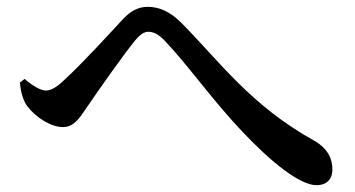

<svg xmlns="http://www.w3.org/2000/svg" viewBox="-20 -622 1040 562"><path d="M38 -380C41 -353 47 -328 60 -311C84 -279 129 -250 164 -250C196 -250 212 -275 235 -309C269 -359 340 -460 375 -503C390 -521 402 -529 414 -529C428 -529 443 -523 462 -503C528 -434 605 -325 690 -236C774 -147 858 -80 906 -80C937 -80 953 -98 953 -126C953 -157 940 -187 900 -210C713 -314 623 -442 511 -555C476 -590 444 -602 412 -602C384 -602 361 -589 338 -564C304 -527 215 -430 166 -386C145 -366 129 -357 114 -357C99 -357 75 -371 52 -391Z"/></svg>

Font: Noto Serif CJK SC SemiBold
Style: Regular
Weight: 600
Designer: Ryoko NISHIZUKA 西塚涼子 (kana & ideographs); Frank Grießhammer (Latin, Greek & Cyrillic); Wenlong ZHANG 张文龙 (bopomofo); San
Foundry: Adobe
Version: Version 2.001;hotconv 1.1.0;makeotfexe 2.6.0